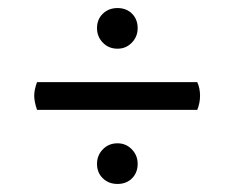

<svg xmlns="http://www.w3.org/2000/svg" viewBox="-20 -585 582 477"><path d="M221 -515Q221 -537 235.5 -551Q250 -565 272 -565Q294 -565 308 -551Q322 -537 322 -515Q322 -494 307.5 -479Q293 -464 272 -464Q250 -464 235.5 -479Q221 -494 221 -515ZM470 -381Q477 -366 477 -347Q477 -329 470 -312H72Q65 -333 65 -347Q65 -362 72 -381ZM221 -178Q221 -199 235.5 -214Q250 -229 272 -229Q293 -229 307.5 -214Q322 -199 322 -178Q322 -156 308 -142Q294 -128 272 -128Q250 -128 235.5 -142Q221 -156 221 -178Z"/></svg>

Font: Arima Madurai Black
Style: Regular
Weight: 900
Designer: Joana Correia and Natanael Gama
Foundry: NDISCOVER
Version: Version 1.020